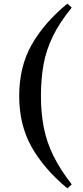

<svg xmlns="http://www.w3.org/2000/svg" viewBox="-20 -845 458 1060"><path d="M206 -315Q206 -221 222 -140Q238 -59 275.5 16.5Q313 92 376 173L352 195Q223 88 154.5 -33.5Q86 -155 86 -315Q86 -476 154.5 -597.5Q223 -719 352 -825L376 -803Q309 -721 272 -645Q235 -569 220.5 -489.5Q206 -410 206 -315Z"/></svg>

Font: Noto Serif SC ExtraLight Black
Style: Regular
Weight: 900
Version: Version 2.002-H1;hotconv 1.1.0;makeotfexe 2.6.0